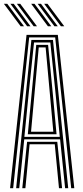

<svg xmlns="http://www.w3.org/2000/svg" viewBox="-26 -982 434 1002"><path d="M26.6 0 112.5 -800H275.8L361.7 0H345.6L262 -786.9H126.2L42.7 0ZM90.3 0 115.4 -242.1H272.9L298 0H281.8L259.8 -229.1H128.4L106.5 0ZM58.3 0 137.8 -773.6H250.4L330 0H313.8L287.7 -254.8H100.5L74.5 0ZM101.2 -267.8H286L263.8 -495.6L236.7 -760.5H151.6L123.9 -495.6ZM119.1 -281.3 139.3 -495.6 163.2 -747.8H225L249.3 -495.6L269.1 -281.3ZM136 -294.4H252.3L234 -495.6L212.1 -734.7H176.2L154.3 -495.6ZM149.5 -845 62.2 -962.1H79.6L167 -845ZM81.7 -845 -5.6 -962.1H11.8L99.2 -845ZM115.6 -845 28.3 -962.1H45.7L133.1 -845ZM291.8 -845 204.5 -962.1H221.9L309.3 -845ZM224 -845 136.7 -962.1H154.1L241.5 -845ZM257.9 -845 170.6 -962.1H188L275.4 -845Z"/></svg>

Font: Big Shoulders Inline Text Thin
Style: Regular
Weight: 100
Designer: Patric King
Foundry: XO Type Co
Version: Version 2.002